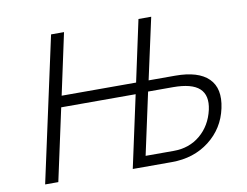

<svg xmlns="http://www.w3.org/2000/svg" viewBox="-73 -760 1108 861"><g transform="rotate(-10 481.0 -329.0)"><path d="M725 -379Q830 -379 876.5 -333Q923 -287 904 -199Q885 -110 814 -55Q743 0 643 0H465L536 -328H197L126 0H66L209 -658H268L208 -379H547L607 -658H665L604 -379ZM847 -202Q861 -266 826.5 -298Q792 -330 706 -330H593L532 -48H660Q731 -48 781 -90Q831 -132 847 -202Z"/></g></svg>

Font: EauTestText Semilight
Style: Italic
Weight: 300
Italic angle: -12°
Designer: Christian Thalmann (Catharsis Fonts)
Version: Version 0.001;PS 000.001;hotconv 1.0.88;makeotf.lib2.5.64775